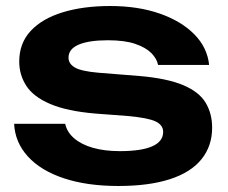

<svg xmlns="http://www.w3.org/2000/svg" viewBox="-20 -604 759 639"><path d="M686 -179Q686 -118 650.5 -74Q615 -30 545 -7.5Q475 15 374 15Q270 15 193 -10.5Q116 -36 73 -83Q30 -130 27 -192H197Q203 -164 227 -143.5Q251 -123 289.5 -112Q328 -101 379 -101Q450 -101 486.5 -117Q523 -133 523 -165Q523 -188 497.5 -200Q472 -212 404 -218L298 -226Q203 -234 147 -258Q91 -282 67.5 -318.5Q44 -355 44 -399Q44 -460 82 -501Q120 -542 188.5 -563Q257 -584 347 -584Q439 -584 511 -559Q583 -534 626.5 -490Q670 -446 676 -388H506Q502 -409 483.5 -427.5Q465 -446 430 -458Q395 -470 339 -470Q276 -470 242 -455.5Q208 -441 208 -412Q208 -392 229 -379.5Q250 -367 307 -362L445 -351Q537 -343 590 -320.5Q643 -298 664.5 -262Q686 -226 686 -179Z"/></svg>

Font: Unbounded Medium
Style: Regular
Weight: 500
Designer: Luke Prowse, Jean-Baptiste Morizot, Fátima Lázaro, Florian Runge
Foundry: NaN
Version: Version 1.700